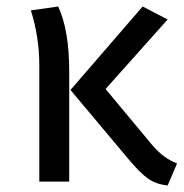

<svg xmlns="http://www.w3.org/2000/svg" viewBox="-20 -559 565 591"><path d="M159 -539Q193 -467 193 -339V0H101V-357Q101 -445 75 -527ZM419 -539 496 -499 305 -285 449 -112Q484 -71 525 -56L496 12Q460 8 436 -9Q412 -26 379 -65L197 -282Z"/></svg>

Font: Fira Sans
Style: Regular
Weight: 400
Designer: Carrois Corporate & Edenspiekermann AG
Foundry: Carrois Corporate GbR & Edenspiekermann AG
Version: Version 4.106;PS 004.106;hotconv 1.0.70;makeotf.lib2.5.58329